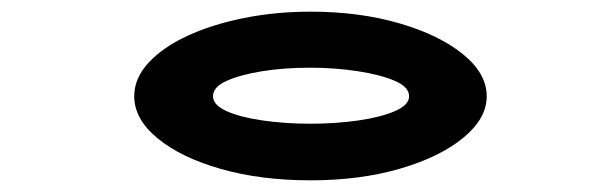

<svg xmlns="http://www.w3.org/2000/svg" viewBox="-20 -695 1040 329"><path d="M512 -386Q427 -386 358.5 -405.5Q290 -425 250 -458Q210 -491 210 -530Q210 -561 234.5 -587.5Q259 -614 301 -633.5Q343 -653 397.5 -664Q452 -675 512 -675Q596 -675 664.5 -655Q733 -635 773.5 -602Q814 -569 814 -530Q814 -492 774 -459Q734 -426 665.5 -406Q597 -386 512 -386ZM512 -483Q555 -483 593.5 -488.5Q632 -494 656.5 -504.5Q681 -515 681 -530Q681 -546 656.5 -556.5Q632 -567 593 -573Q554 -579 511 -579Q467 -579 429.5 -573Q392 -567 368.5 -556.5Q345 -546 345 -530Q345 -515 368.5 -504.5Q392 -494 430.5 -488.5Q469 -483 512 -483Z"/></svg>

Font: Inconsolata UltraExpanded ExtraBold
Style: Regular
Weight: 800
Width: 9
Monospace: yes
Designer: Raph Levien, Cyreal, Brenton Simpson
Foundry: Raph Levien, Cyreal, Google
Version: Version 3.001; ttfautohint (v1.8.2.53-6de2)